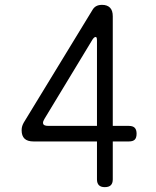

<svg xmlns="http://www.w3.org/2000/svg" viewBox="-20 -760 640 790"><path d="M379 -242V-593Q379 -602 377.5 -605Q376 -608 373 -608Q372 -608 369 -606.5Q366 -605 361 -598L163 -271Q160 -266 158.5 -262Q157 -258 157 -255Q157 -248 162.5 -245Q168 -242 179 -242ZM379 -22V-178H118Q93 -178 81 -189.5Q69 -201 69 -224Q69 -234 71.5 -241.5Q74 -249 78 -256L361 -720Q367 -730 376.5 -735Q386 -740 400 -740Q421 -740 432.5 -728.5Q444 -717 444 -693V-242H510Q527 -242 534.5 -234Q542 -226 542 -210Q542 -193 534.5 -185.5Q527 -178 510 -178H444V-22Q444 -6 436 2Q428 10 411 10Q395 10 387 2Q379 -6 379 -22Z"/></svg>

Font: Maple Mono ExtraLight
Style: Regular
Weight: 275
Monospace: yes
Designer: subframe7536
Version: Version 7.000